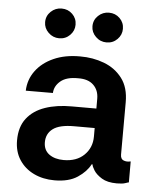

<svg xmlns="http://www.w3.org/2000/svg" viewBox="-54 -805 683 861"><g transform="rotate(5 287.5 -375.0)"><path d="M223.4 10.7Q171.5 10.7 130.1 -9.2Q88.8 -29.1 64.8 -65.9Q40.8 -102.6 40.8 -153.4Q40.8 -214.1 70.3 -252.3Q99.8 -290.5 152.2 -308.6Q204.5 -326.7 273.1 -326.3H382.8V-370.7Q382.8 -408.7 358.8 -432Q334.9 -455.3 289.8 -454.5Q237.6 -455.3 210.8 -432.9Q183.9 -410.5 182.5 -378.9L60.4 -378.6Q62.1 -428.6 91.1 -468Q120 -507.5 171.2 -530.4Q222.3 -553.3 289.8 -552.9Q347.7 -553.3 398.3 -534.1Q448.9 -514.9 480.3 -473.5Q511.7 -432.2 511.4 -365.4L511 -130.7Q511 -110.1 525.2 -104.8Q539.4 -99.4 554.7 -103.3H556.8V-9.2Q554.3 -9.2 541.4 -4.6Q528.4 0 503.2 0Q460.6 0 435.4 -15.4Q410.2 -30.9 399 -48.8Q387.8 -66.8 387.8 -74.6V-75.3H383.5Q366.5 -41.9 327.1 -15.6Q287.6 10.7 223.4 10.7ZM256.4 -83.5Q314.6 -83.5 348.7 -116.8Q382.8 -150.2 382.8 -200.3V-238.6H289.8Q224.8 -238.6 195.3 -216.6Q165.8 -194.6 165.8 -155.9Q165.8 -120.4 191.1 -101.9Q216.3 -83.5 256.4 -83.5ZM188.9 -625.7Q160.9 -625.7 140.4 -645.6Q120 -665.5 120 -692.5Q120 -720.9 140.4 -740.2Q160.9 -759.6 188.9 -759.6Q217.7 -759.6 237.4 -740.2Q257.1 -720.9 257.1 -692.5Q257.1 -665.5 237.4 -645.6Q217.7 -625.7 188.9 -625.7ZM402 -625.7Q373.9 -625.7 353.5 -645.6Q333.1 -665.5 333.1 -692.5Q333.1 -720.9 353.5 -740.2Q373.9 -759.6 402 -759.6Q430.8 -759.6 450.5 -740.2Q470.2 -720.9 470.2 -692.5Q470.2 -665.5 450.5 -645.6Q430.8 -625.7 402 -625.7Z"/></g></svg>

Font: Inter Zeller Semi Bold
Style: Regular
Weight: 600
Designer: Rasmus Andersson; Joe Bland
Foundry: zeller
Version: Version 3.015;git-dec3a8cb1